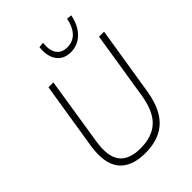

<svg xmlns="http://www.w3.org/2000/svg" viewBox="-260 -1053 1189 1189"><g transform="rotate(-45 335.0 -458.0)"><path d="M301 8Q241 8 197 -9Q153 -26 126.5 -59.5Q100 -93 92 -143.5Q84 -194 94 -261L165 -705H208L138 -261Q119 -143 160 -88.5Q201 -34 302 -34Q403 -34 460.5 -87.5Q518 -141 537 -259L608 -705H652L580 -256Q566 -167 531.5 -108.5Q497 -50 439.5 -21Q382 8 301 8ZM417 -760Q377 -760 349.5 -778.5Q322 -797 309 -832.5Q296 -868 301 -920L336 -924Q329 -862 352 -829.5Q375 -797 423 -797Q472 -797 503.5 -830Q535 -863 547 -924L580 -920Q564 -843 520.5 -801.5Q477 -760 417 -760Z"/></g></svg>

Font: Nunito Sans 10pt SemiCondensed ExtraLight
Style: Italic
Weight: 250
Width: 4
Italic angle: -9°
Designer: Vernon Adams
Foundry: Vernon Adams
Version: Version 3.101;gftools[0.9.27]